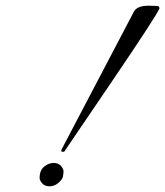

<svg xmlns="http://www.w3.org/2000/svg" viewBox="-20 -640 580 674"><path d="M502 -620 533 -619 538 -617 540 -611Q531 -587 371.5 -352Q212 -117 205 -107L195 -108L196 -115L450 -599Q461 -620 502 -620ZM119 -15Q119 -42 135 -55Q151 -68 168 -68Q185 -68 194 -57.5Q203 -47 203 -39Q203 -31 201 -20.5Q199 -10 185 2Q171 14 154 14Q137 14 128 3.5Q119 -7 119 -15Z"/></svg>

Font: Great Vibes
Style: Regular
Weight: 400
Designer: Robert E. Leuschke
Foundry: Robert E. Leuschke
Version: Version 1.001